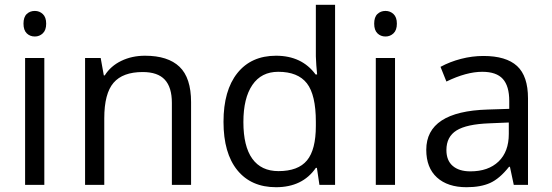

<svg xmlns="http://www.w3.org/2000/svg" viewBox="-20 -780 2329 810"><path d="M167 0H85.9V-535.2H167ZM79.1 -680.2Q79.1 -708 92.8 -720.9Q106.4 -733.9 127 -733.9Q146.5 -733.9 160.6 -720.7Q174.8 -707.5 174.8 -680.2Q174.8 -652.8 160.6 -639.4Q146.5 -626 127 -626Q106.4 -626 92.8 -639.4Q79.1 -652.8 79.1 -680.2Z M705.1 0V-346.2Q705.1 -411.6 675.3 -443.8Q645.5 -476.1 582 -476.1Q498 -476.1 459 -430.7Q419.9 -385.3 419.9 -280.8V0H338.9V-535.2H404.8L418 -461.9H421.9Q446.8 -501.5 491.7 -523.2Q536.6 -544.9 591.8 -544.9Q688.5 -544.9 737.3 -498.3Q786.1 -451.7 786.1 -349.1V0Z M1316.9 -71.8H1312.5Q1256.3 9.8 1144.5 9.8Q1039.6 9.8 981.2 -62Q922.9 -133.8 922.9 -266.1Q922.9 -398.4 981.4 -471.7Q1040 -544.9 1144.5 -544.9Q1253.4 -544.9 1311.5 -465.8H1317.9L1314.5 -504.4L1312.5 -542V-759.8H1393.6V0H1327.6ZM1154.8 -58.1Q1237.8 -58.1 1275.1 -103.3Q1312.5 -148.4 1312.5 -249V-266.1Q1312.5 -379.9 1274.7 -428.5Q1236.8 -477.1 1153.8 -477.1Q1082.5 -477.1 1044.7 -421.6Q1006.8 -366.2 1006.8 -265.1Q1006.8 -162.6 1044.4 -110.4Q1082 -58.1 1154.8 -58.1Z M1646.5 0H1565.4V-535.2H1646.5ZM1558.6 -680.2Q1558.6 -708 1572.3 -720.9Q1585.9 -733.9 1606.4 -733.9Q1626 -733.9 1640.1 -720.7Q1654.3 -707.5 1654.3 -680.2Q1654.3 -652.8 1640.1 -639.4Q1626 -626 1606.4 -626Q1585.9 -626 1572.3 -639.4Q1558.6 -652.8 1558.6 -680.2Z M2147.5 0 2131.3 -76.2H2127.4Q2087.4 -25.9 2047.6 -8.1Q2007.8 9.8 1948.2 9.8Q1868.7 9.8 1823.5 -31.2Q1778.3 -72.3 1778.3 -147.9Q1778.3 -310.1 2037.6 -317.9L2128.4 -320.8V-354Q2128.4 -417 2101.3 -447Q2074.2 -477.1 2014.6 -477.1Q1947.8 -477.1 1863.3 -436L1838.4 -498Q1877.9 -519.5 1925 -531.7Q1972.2 -543.9 2019.5 -543.9Q2115.2 -543.9 2161.4 -501.5Q2207.5 -459 2207.5 -365.2V0ZM1964.4 -57.1Q2040 -57.1 2083.3 -98.6Q2126.5 -140.1 2126.5 -214.8V-263.2L2045.4 -259.8Q1948.7 -256.3 1906 -229.7Q1863.3 -203.1 1863.3 -147Q1863.3 -103 1889.9 -80.1Q1916.5 -57.1 1964.4 -57.1Z"/></svg>

Font: f01525491
Style: Regular
Weight: 400
Foundry: Ascender Corporation
Version: Version 1.10